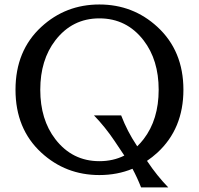

<svg xmlns="http://www.w3.org/2000/svg" viewBox="-20 -767 883 852"><path d="M420.9 9.8Q271.5 9.8 163.6 -89.4Q48.8 -194.8 48.8 -368.7Q48.8 -542.5 163.6 -647.9Q271.5 -747.1 420.9 -747.1Q570.3 -747.1 678.2 -647.9Q793.9 -541.5 793.9 -368.7Q793.9 -195.8 678.2 -89.4Q656.2 -69.3 632.3 -53.2L634.3 -50.3Q676.8 13.2 726.6 64.5H606Q588.9 21 567.9 -18.1Q500.5 9.8 420.9 9.8ZM531.7 -76.7 489.3 -140.1Q446.8 -203.6 397 -254.9H517.6Q545.4 -183.1 585 -124L588.9 -117.7Q603.5 -131.8 617.2 -149.4Q684.1 -236.3 684.1 -368.7Q684.1 -501 617.2 -587.9Q542 -685.5 420.9 -685.5Q300.8 -685.5 225.6 -587.9Q158.7 -501 158.7 -368.7Q158.7 -236.3 225.6 -149.4Q300.8 -51.8 420.9 -51.8Q482.4 -51.8 531.7 -76.7Z"/></svg>

Font: Classica
Style: Book
Weight: 400
Designer: Wojciech Kalinowski "wmk69" (wmk69@o2.pl)
Foundry: Wojciech Kalinowski "wmk69" (wmk69@o2.pl)
Version: Version 2.1.1; 2021-05-14